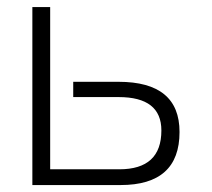

<svg xmlns="http://www.w3.org/2000/svg" viewBox="-20 -533 610 553"><path d="M124.5 -512.7V-45.4H323.7Q444.8 -45.4 444.8 -157.2Q444.8 -253.4 321.8 -253.4H190.9V-297.4H321.3Q497.1 -297.4 497.1 -152.8Q497.1 0 327.1 0H73.2V-512.7Z"/></svg>

Font: Voltera Light
Style: Light
Weight: 300
Designer: Bernd Montag
Version: Version 1.301